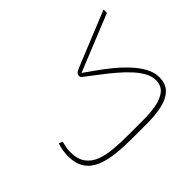

<svg xmlns="http://www.w3.org/2000/svg" viewBox="-133 -887 1123 1123"><g transform="rotate(-45 428.0 -326.0)"><path d="M526.4 0H402.8Q332 0 270.5 -6.6Q209 -13.2 162.4 -32.7Q115.7 -52.2 89.4 -90.6Q63 -128.9 63 -192.9Q63 -237.8 78.1 -283.2L101.1 -274.4Q96.7 -256.3 93 -237.5Q89.4 -218.8 89.4 -201.2Q89.4 -141.1 114.5 -106.7Q139.6 -72.3 183.3 -55.9Q227.1 -39.6 283.7 -34.9Q340.3 -30.3 402.8 -30.3H525.9Q579.1 -30.3 628.7 -38.8Q678.2 -47.4 710 -71.8Q741.7 -96.2 741.7 -143.6Q741.7 -175.8 722.9 -209.2Q704.1 -242.7 673.8 -274.9Q643.6 -307.1 608.4 -336.9Q573.2 -366.7 540 -391.8Q506.8 -417 482.9 -436Q470.7 -445.8 455.6 -456.3Q440.4 -466.8 440.4 -478.5Q440.4 -494.6 455.3 -502.7Q470.2 -510.7 491.7 -519.5L816.9 -651.9V-624L463.4 -480.5Q491.2 -460.9 530.3 -433.3Q569.3 -405.8 610.6 -372.3Q651.9 -338.9 687.7 -300.8Q723.6 -262.7 745.8 -222.4Q768.1 -182.1 768.1 -141.6Q768.1 -85 735.1 -54.2Q702.1 -23.4 647.2 -11.7Q592.3 0 526.4 0Z"/></g></svg>

Font: Vazirmatn RD FD Thin
Style: Regular
Weight: 100
Designer: Saber Rastikerdar
Foundry: Saber Rastikerdar
Version: Version 33.003